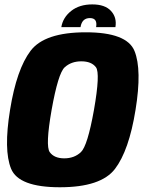

<svg xmlns="http://www.w3.org/2000/svg" viewBox="-20 -824 636 850"><path d="M245 5Q62.5 5 29 -77.2Q-4.5 -159.5 24.5 -337.5Q53.5 -517.5 115.5 -599.2Q177.5 -681 359.8 -681Q542 -681 575.5 -598.2Q609 -515.5 580 -337.5Q551 -157.5 489 -76.2Q427 5 245 5ZM264.5 -123Q309 -123 338.2 -150.5Q367.5 -178 396 -337.5Q424.5 -500 404.8 -526.2Q385 -552.5 340 -552.5Q295.5 -552.5 266.5 -526.2Q237.5 -500 208.5 -337.5Q180.5 -178 200.2 -150.5Q220 -123 264.5 -123ZM388.5 -804.5Q445 -804.5 471.5 -775.5Q498 -746.5 491 -704H405.5Q412.5 -744 378 -744Q343 -744 336.5 -704H251.5Q258.5 -746.5 295 -775.5Q331.5 -804.5 388.5 -804.5Z"/></svg>

Font: Anybody ExtraBold
Style: Italic
Weight: 800
Italic angle: -10°
Designer: Tyler Finck
Foundry: Etcetera Type Company
Version: Version 1.010; ttfautohint (v1.8.3) -l 8 -r 50 -G 200 -x 14 